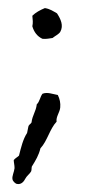

<svg xmlns="http://www.w3.org/2000/svg" viewBox="-20 -345 275 475"><path d="M14 51C14 57 16 63 16 71C15 81 9 91 11 99C12 104 19 110 22 110C31 112 38 106 42 98C46 90 53 86 57 79C59 75 57 68 60 65C68 52 76 39 80 22C97 4 103 -26 120 -44C118 -56 128 -67 129 -79C130 -90 128 -100 123 -110C111 -112 97 -118 85 -113C79 -105 78 -93 71 -87C69 -69 60 -60 58 -42C56 -38 51 -37 50 -31L47 -16C37 -1 32 20 27 40C23 44 18 46 14 51ZM60 -306C61 -296 62 -289 60 -280C64 -266 72 -255 85 -249C95 -248 102 -250 110 -251C116 -256 125 -260 129 -266C138 -282 130 -298 121 -312C112 -317 104 -323 91 -325C79 -320 68 -314 60 -306Z"/></svg>

Font: FuturaRener
Style: Light
Weight: 300
Designer: BSozoo
Foundry: BSozoo
Version: Version 1.0